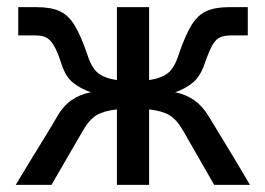

<svg xmlns="http://www.w3.org/2000/svg" viewBox="-20 -517 742 537"><path d="M24 0Q53 -48 72.5 -80Q92 -112 107.5 -137Q123 -162 138 -188Q156 -220 179.5 -236.5Q203 -253 234 -259Q205 -269 184 -286Q163 -303 152 -338Q140 -375 129.5 -391.5Q119 -408 107.5 -413Q96 -418 77 -418H31V-497H83Q122 -497 146.5 -486Q171 -475 188.5 -446.5Q206 -418 224 -365Q236 -327 254.5 -312.5Q273 -298 307 -293V-497H397V-293Q431 -298 449.5 -312.5Q468 -327 480 -365Q498 -418 515.5 -446.5Q533 -475 557.5 -486Q582 -497 621 -497H673V-418H627Q609 -418 596.5 -413Q584 -408 574.5 -391.5Q565 -375 552 -338Q540 -303 519.5 -286Q499 -269 470 -259Q500 -253 523.5 -236.5Q547 -220 566 -188Q582 -162 597 -137Q612 -112 631.5 -80Q651 -48 679 0H579L493 -150Q475 -182 454.5 -194.5Q434 -207 397 -211V0H307V-211Q270 -207 249.5 -194.5Q229 -182 211 -150L124 0Z"/></svg>

Font: Zen Kaku Gothic New Medium
Style: Regular
Weight: 500
Designer: Yoshimichi Ohira
Foundry: Positype
Version: Version 1.002